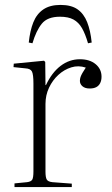

<svg xmlns="http://www.w3.org/2000/svg" viewBox="-20 -761 454 781"><path d="M39 0V-15L90 -20Q106 -22 111 -30Q116 -38 116 -64V-421Q116 -458 110 -470Q104 -482 83 -483L35 -488L36 -502L159 -514L164 -509L165 -415H167Q191 -466 226.5 -493Q262 -520 305 -520Q345 -520 369 -500Q393 -480 393 -449Q393 -434 387.5 -423Q382 -412 371.5 -406.5Q361 -401 345 -401Q326 -401 315.5 -410Q305 -419 305 -432Q305 -440 307.5 -447.5Q310 -455 315.5 -464.5Q321 -474 329 -486Q299 -496 270 -487Q241 -478 217.5 -456.5Q194 -435 179.5 -404.5Q165 -374 165 -338V-63Q165 -40 170 -31Q175 -22 193 -20L272 -14V0ZM226 -741Q270 -741 295.5 -723Q321 -705 334.5 -671Q348 -637 353 -588L338 -585Q327 -623 313.5 -646.5Q300 -670 279 -681.5Q258 -693 224 -693Q173 -693 150 -664.5Q127 -636 112 -585L97 -588Q102 -636 115.5 -670Q129 -704 156 -722.5Q183 -741 226 -741Z"/></svg>

Font: Literata 60pt ExtraLight
Style: Regular
Weight: 250
Designer: Latin by Veronika Burian and Jose Scaglione. Greek by Irene Vlachou. Cyrillic by Vera Evstafieva.
Foundry: TypeTogether
Version: Version 3.103;gftools[0.9.29]